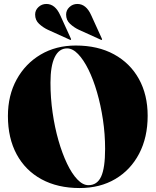

<svg xmlns="http://www.w3.org/2000/svg" viewBox="-20 -940 786 970"><path d="M363 -710Q474.5 -710 556 -665.5Q637.5 -621 681.8 -541Q726 -461 726 -355Q726 -246 683 -163.8Q640 -81.5 562.8 -35.8Q485.5 10 382.5 10Q271.5 10 190 -34.2Q108.5 -78.5 64.2 -160.2Q20 -242 20 -354Q20 -458 64 -538.2Q108 -618.5 185.2 -664.2Q262.5 -710 363 -710ZM511 -188Q511 -262.5 500 -335.8Q489 -409 470.2 -473.8Q451.5 -538.5 426.8 -588.5Q402 -638.5 374.5 -667Q347 -695.5 319 -695.5Q278 -695.5 256.5 -651.2Q235 -607 235 -522Q235 -445.5 245.8 -370.8Q256.5 -296 275.5 -230Q294.5 -164 318.8 -113.2Q343 -62.5 370.8 -33.5Q398.5 -4.5 426.5 -4.5Q471 -4.5 491 -48Q511 -91.5 511 -188ZM284.5 -862.5 338 -745Q340 -740.5 338.5 -739Q337 -737.5 333.5 -739L222 -789.5Q197.5 -801 177.5 -819.5Q157.5 -838 157.5 -866.5Q157.5 -888.5 174.2 -904.2Q191 -920 214.5 -920Q259 -920 284.5 -862.5ZM441 -862.5 494.5 -745Q496.5 -740.5 495 -739Q493.5 -737.5 490 -739L378.5 -789.5Q354 -801 334 -819.5Q314 -838 314 -866.5Q314 -888.5 330.8 -904.2Q347.5 -920 371 -920Q415.5 -920 441 -862.5Z"/></svg>

Font: Fraunces 144pt S000 Black
Style: Regular
Weight: 900
Version: Version 1.000; ttfautohint (v1.8.3)